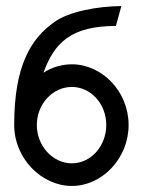

<svg xmlns="http://www.w3.org/2000/svg" viewBox="-20 -605 474 636"><path d="M27 -191C27 -80 118 11 218 11C318 11 406 -80 406 -191C406 -302 318 -392 218 -392C185 -392 151 -382 124 -364C160 -464 216 -519 364 -519L382 -585C299 -584 207 -566 160 -532C82 -477 27 -387 27 -191ZM102 -191C102 -261 155 -317 218 -317C281 -317 332 -261 332 -191C332 -121 281 -64 218 -64C155 -64 102 -121 102 -191Z"/></svg>

Font: Charger Pro
Style: Nar
Weight: 400
Designer: Jasper
Foundry: Cannot Into Space Fonts
Version: Version 1.09